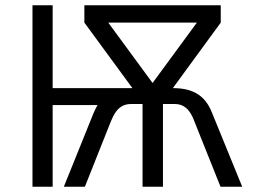

<svg xmlns="http://www.w3.org/2000/svg" viewBox="-20 -710 965 730"><path d="M103.5 0H180.2V-310.5H351.1C343.8 -298.8 338.9 -286.6 335.4 -279.3L222.7 0H302.7L400.4 -245.6C410.2 -268.6 426.8 -314.5 477.1 -314.5H522V0H599.6V-314.5H645C694.8 -314.5 711.4 -268.6 720.2 -245.6L818.4 0H900.9L784.7 -284.7C760.3 -344.2 716.8 -375 637.2 -375L819.3 -624V-689.9H300.8V-624L483.4 -375H180.2V-689.9H103.5ZM560.1 -394.5 391.6 -624H728.5Z"/></svg>

Font: HK Grotesk
Style: Regular
Weight: 400
Designer: Alfredo Marco Pradil and Stefan Peev
Foundry: Hanken Design Co.
Version: Version 1.045;PS 001.045;hotconv 1.0.88;makeotf.lib2.5.64775